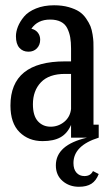

<svg xmlns="http://www.w3.org/2000/svg" viewBox="-20 -527 429 735"><path d="M357.9 -49.8V0Q261.2 30.3 261.2 97.2Q261.2 121.1 272.7 134Q284.2 147 303.2 147Q326.7 147 335.9 127.9L357.9 139.2Q348.1 164.6 330.1 176.3Q312 188 282.2 188Q245.1 188 219.5 165.8Q193.8 143.6 193.8 106Q193.8 27.8 313 0H252V-48.8Q237.8 -16.1 211.7 -1.5Q185.5 13.2 143.1 13.2Q89.4 13.2 54.7 -21.2Q20 -55.7 20 -123Q20 -292 229 -292H252V-340.8Q252 -365.7 248.8 -384Q245.6 -402.3 237.5 -418.7Q229.5 -435.1 212.9 -443.6Q196.3 -452.1 171.9 -452.1Q124 -452.1 100.1 -417Q115.7 -413.6 124.8 -402.1Q133.8 -390.6 133.8 -375Q133.8 -355 121.3 -342Q108.9 -329.1 88.9 -329.1Q67.4 -329.1 54.2 -344Q41 -358.9 41 -388.2Q41 -405.8 48.6 -425Q56.2 -444.3 72 -463.4Q87.9 -482.4 117.9 -494.6Q147.9 -506.8 187 -506.8Q218.3 -506.8 242.9 -499.8Q267.6 -492.7 283 -482.7Q298.3 -472.7 309.6 -456.3Q320.8 -439.9 326.2 -426.8Q331.5 -413.6 334.5 -394.5Q337.4 -375.5 337.6 -366Q337.9 -356.4 337.9 -341.8V-49.8ZM173.8 -42Q203.1 -42 225.8 -60.5Q248.5 -79.1 252 -109.9V-244.1H229Q167.5 -244.1 136.7 -211.9Q106 -179.7 106 -127.9Q106 -84 125 -63Q144 -42 173.8 -42Z"/></svg>

Font: Margherita Semibold
Style: Regular
Weight: 600
Designer: James Puckett
Foundry: Dunwich Type Founders
Version: Version 1.008;hotconv 1.0.109;makeotfexe 2.5.65596